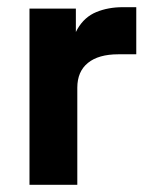

<svg xmlns="http://www.w3.org/2000/svg" viewBox="-20 -514 417 534"><path d="M62 0V-490H191V-340H174Q176 -400 195.5 -433.5Q215 -467 248 -480.5Q281 -494 321 -494H359V-363H309Q254 -363 224.5 -339Q195 -315 195 -270V0Z"/></svg>

Font: SUSE Thin
Style: Bold
Weight: 700
Version: Version 1.000